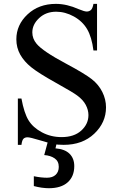

<svg xmlns="http://www.w3.org/2000/svg" viewBox="-20 -750 640 1016"><path d="M493.5 -729.5V-483H474.5Q465.5 -554 441 -595.8Q416.5 -637.5 370.8 -662.8Q325 -688 277 -688Q223 -688 187 -654.2Q151 -620.5 151 -578.5Q151 -545.5 173.5 -518.5Q206 -479 329 -413.5Q429 -360 465.5 -331.2Q502 -302.5 521.5 -263.2Q541 -224 541 -182Q541 -101.5 478.8 -42.5Q416.5 16.5 317 16.5Q286 16.5 259 12Q242.5 8 190.8 -7.8Q139 -23.5 126 -23.5Q112 -23.5 104.2 -15.8Q96.5 -8 93.5 16.5H74.5V-228.5H93.5Q107.5 -152 130.8 -113.8Q154 -75.5 201.5 -50Q249 -24.5 306 -24.5Q372 -24.5 410 -59Q448 -93.5 448 -141Q448 -168 433.8 -195Q419.5 -222 388 -245Q367 -261 275.5 -312Q184 -363 145.8 -393.8Q107.5 -424.5 87 -461.2Q66.5 -498 66.5 -542Q66.5 -618.5 125.8 -674Q185 -729.5 276 -729.5Q333.5 -729.5 396.5 -701.5Q426.5 -689 439 -689Q451.5 -689 460.8 -696.8Q470 -704.5 474.5 -729.5ZM373 129Q373 183.5 338.2 214.8Q303.5 246 238 246Q230 246 220 245.2Q210 244.5 199.5 243Q189 241.5 178.5 239.2Q168 237 159 234.5V182.5Q177.5 186.5 196 188.5Q214.5 190.5 228.5 190.5Q258 190.5 274.5 175Q291 159.5 291 133Q291 103 269.2 88Q247.5 73 214 70.5L235.5 -9H284L273.5 35Q323.5 39 348.2 63.8Q373 88.5 373 129Z"/></svg>

Font: MM Phetkon
Style: Regular
Weight: 400
Designer: Khon Soe Zaw Thu
Version: Version 1.00 July 15, 2016, initial release